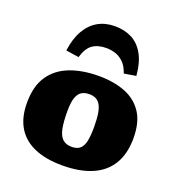

<svg xmlns="http://www.w3.org/2000/svg" viewBox="-150 -967 1027 1105"><g transform="rotate(20 363.0 -414.5)"><path d="M353 14Q253 14 183 -16Q113 -46 76.5 -106Q40 -166 40 -256Q40 -359 83 -421.5Q126 -484 202 -513Q278 -542 377 -542Q468 -542 537.5 -515.5Q607 -489 646.5 -430Q686 -371 686 -273Q686 -178 647.5 -114Q609 -50 534.5 -18Q460 14 353 14ZM368 -105Q401 -105 419 -121Q437 -137 444 -170.5Q451 -204 451 -256Q451 -309 445 -342Q439 -375 427 -393Q415 -411 398.5 -418Q382 -425 361 -425Q336 -425 316.5 -414.5Q297 -404 286 -375Q275 -346 275 -290Q275 -223 283.5 -182.5Q292 -142 312.5 -123.5Q333 -105 368 -105ZM366 -843Q425 -843 470 -820Q515 -797 543.5 -747Q572 -697 579 -616L506 -604Q492 -646 468.5 -668.5Q445 -691 417.5 -699.5Q390 -708 363 -708Q311 -708 278.5 -685Q246 -662 229 -604L150 -616Q160 -691 189 -741.5Q218 -792 263 -817.5Q308 -843 366 -843Z"/></g></svg>

Font: Literata Variable Black
Style: Regular
Weight: 900
Designer: Latin by Veronika Burian and Jose Scaglione. Greek by Irene Vlachou. Cyrillic by Vera Evstafieva.
Foundry: TypeTogether
Version: Version 3.021